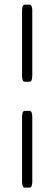

<svg xmlns="http://www.w3.org/2000/svg" viewBox="-20 -770 238 842"><path d="M88.4 -411.6Q76.7 -411.6 76.7 -439V-722.2Q76.7 -749.5 88.4 -749.5H109.4Q121.6 -749.5 121.6 -722.2V-439Q121.6 -411.6 109.4 -411.6ZM88.4 52.7Q76.7 52.7 76.7 25.4V-256.3Q76.7 -283.7 88.4 -283.7H109.4Q121.6 -283.7 121.6 -256.3V25.4Q121.6 52.7 109.4 52.7Z"/></svg>

Font: BenchNine
Style: Regular
Weight: 400
Designer: Vernon Adams
Foundry: Vernon Adams
Version: Version 1 ; ttfautohint (v0.92.18-e454-dirty) -l 8 -r 50 -G 